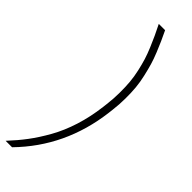

<svg xmlns="http://www.w3.org/2000/svg" viewBox="-345 -843 965 965"><g transform="rotate(45 137.5 -360.0)"><path d="M245.1 -370.1 242.2 -346.2Q208 -71.3 21 120.1H-24.9Q16.6 75.7 49.3 32.2Q82 -11.2 114.5 -68.8Q147 -126.5 169.2 -196.8Q191.4 -267.1 201.2 -346.2L204.1 -370.1Q209.5 -413.6 209.7 -455.3Q210 -497.1 207 -531Q204.1 -564.9 195.8 -601.6Q187.5 -638.2 179.2 -665Q170.9 -691.9 156.5 -726.3Q142.1 -760.7 131.6 -783Q121.1 -805.2 104 -839.8H148.9Q164.6 -807.1 173.8 -786.4Q183.1 -765.6 197.3 -731Q211.4 -696.3 219.2 -669.4Q227.1 -642.6 235.8 -605Q244.6 -567.4 247.8 -532.7Q251 -498 250.7 -455.8Q250.5 -413.6 245.1 -370.1Z"/></g></svg>

Font: Cooper Hewitt
Style: Light Italic
Weight: 704
Designer: Village Type and Design LLC
Foundry: Cooper Hewitt Smithsonian Design Museum
Version: 1.000